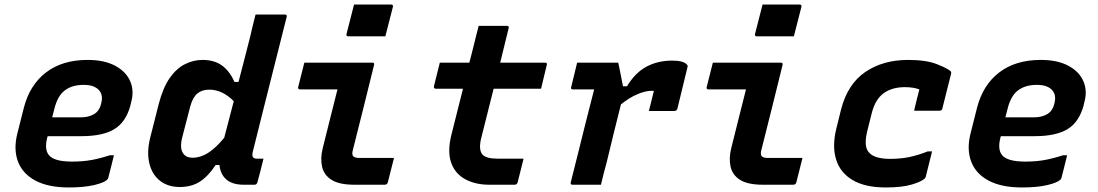

<svg xmlns="http://www.w3.org/2000/svg" viewBox="-20 -814 4840 846"><path d="M366 -550Q439 -550 487 -524.5Q535 -499 553.5 -456.5Q572 -414 558 -364L554 -347Q534 -275 483 -244.5Q432 -214 339 -214H190L188 -207Q175 -156 195 -131Q218 -102 297 -102Q347 -102 386 -109.5Q425 -117 464 -130H482Q476 -106 470 -81Q464 -56 457 -30Q456 -26 452 -22Q439 -9 394.5 1.5Q350 12 283 12Q193 12 136.5 -18Q80 -48 59.5 -101.5Q39 -155 56 -224L85 -339Q111 -440 183 -495Q255 -550 366 -550ZM348 -440Q298 -440 266 -416Q234 -392 220 -336L210 -297H337Q371 -297 395 -311.5Q419 -326 426 -359Q436 -397 414 -419Q404 -429 388 -434.5Q372 -440 348 -440Z M872 -550Q924 -550 958 -525.5Q992 -501 1013 -453H1031Q1044 -502 1056.5 -551.5Q1069 -601 1082 -651Q1087 -674 1092.5 -696Q1098 -718 1106 -750H1235Q1246 -750 1243 -739Q1218 -639 1191.5 -534.5Q1165 -430 1140 -330Q1115 -230 1093 -142Q1090 -125 1096 -120Q1101 -115 1110 -115H1141Q1135 -89 1128 -62.5Q1121 -36 1114 -10Q1111 0 1101 0H1055Q1004 0 977.5 -23Q951 -46 947 -87H930Q899 -39 862 -14.5Q825 10 772 10Q720 10 685 -17.5Q650 -45 638 -94.5Q626 -144 642 -208L679 -354Q698 -428 728 -470.5Q758 -513 795.5 -531.5Q833 -550 872 -550ZM792 -132Q804 -119 829 -119Q863 -119 896.5 -140Q930 -161 968 -207Q979 -247 989 -287.5Q999 -328 1010 -368Q987 -392 959.5 -405.5Q932 -419 902 -419Q870 -419 849.5 -402Q829 -385 818 -344L783 -209Q769 -155 792 -132Z M1321 -538H1620Q1631 -538 1628 -527Q1605 -434 1582 -341Q1559 -248 1535 -154Q1529 -133 1537 -125Q1544 -118 1564 -118H1716Q1709 -92 1702.5 -64.5Q1696 -37 1689 -11Q1686 0 1675 0H1542Q1475 0 1441 -21.5Q1407 -43 1399 -80Q1391 -117 1402 -161Q1418 -226 1434.5 -291Q1451 -356 1467 -420H1303Q1291 -420 1294 -431Q1301 -457 1307.5 -484.5Q1314 -512 1321 -538ZM1540 -794H1703Q1714 -794 1711 -783L1678 -654H1515Q1504 -654 1507 -665Z M2287 -115Q2280 -88 2274 -63Q2268 -38 2261 -11Q2258 0 2247 0H2137Q2074 0 2029.5 -24.5Q1985 -49 1968 -97Q1951 -145 1968 -216Q1981 -268 1994 -319.5Q2007 -371 2020 -423H1900Q1895 -423 1893 -426.5Q1891 -430 1892 -434Q1899 -462 1905 -486Q1911 -510 1918 -538H2048Q2052 -553 2056 -568.5Q2060 -584 2064 -600Q2070 -626 2076.5 -650.5Q2083 -675 2089 -700H2213Q2225 -700 2221 -689Q2212 -651 2202.5 -613.5Q2193 -576 2184 -538H2381Q2393 -538 2389 -527Q2382 -499 2376.5 -475Q2371 -451 2364 -423H2155Q2142 -370 2128.5 -317.5Q2115 -265 2102 -212Q2086 -154 2107 -132Q2124 -115 2170 -115Z M2523 -538H2704Q2704 -538 2708 -520Q2712 -502 2716.5 -477.5Q2721 -453 2725 -434H2743Q2778 -493 2828 -520Q2878 -547 2942 -547Q2991 -547 3006 -530Q3010 -527 3010 -523.5Q3010 -520 3009 -517L2965 -336Q2962 -325 2951 -325H2839L2844 -344Q2848 -361 2852.5 -378.5Q2857 -396 2861 -413Q2859 -414 2851 -414Q2825 -414 2789 -399Q2753 -384 2716 -354Q2701 -295 2684.5 -228Q2668 -161 2653 -98Q2646 -72 2639.5 -47.5Q2633 -23 2628 0H2503Q2492 0 2495 -11Q2510 -69 2528 -142.5Q2546 -216 2564.5 -289Q2583 -362 2598 -420H2505Q2493 -420 2497 -431Q2504 -458 2510 -484.5Q2516 -511 2523 -538Z M3121 -538H3420Q3431 -538 3428 -527Q3405 -434 3382 -341Q3359 -248 3335 -154Q3329 -133 3337 -125Q3344 -118 3364 -118H3516Q3509 -92 3502.5 -64.5Q3496 -37 3489 -11Q3486 0 3475 0H3342Q3275 0 3241 -21.5Q3207 -43 3199 -80Q3191 -117 3202 -161Q3218 -226 3234.5 -291Q3251 -356 3267 -420H3103Q3091 -420 3094 -431Q3101 -457 3107.5 -484.5Q3114 -512 3121 -538ZM3340 -794H3503Q3514 -794 3511 -783L3478 -654H3315Q3304 -654 3307 -665Z M3982 -550Q4061 -550 4109 -531Q4157 -512 4170 -499Q4172 -495 4171 -490L4132 -335Q4130 -326 4117 -326H4008L4010 -336Q4015 -357 4020.5 -379.5Q4026 -402 4031 -420Q4005 -430 3967 -430Q3911 -430 3874 -403.5Q3837 -377 3821 -315L3800 -231Q3793 -200 3795 -176.5Q3797 -153 3812 -139Q3837 -114 3903 -114Q3950 -114 3989 -122.5Q4028 -131 4068 -147H4087Q4080 -119 4073 -91Q4066 -63 4059 -35Q4057 -29 4054 -27Q4041 -14 3998 -1Q3955 12 3883 12Q3792 12 3737 -20.5Q3682 -53 3664 -111.5Q3646 -170 3665 -247L3686 -332Q3715 -444 3793 -497Q3871 -550 3982 -550Z M4566 -550Q4639 -550 4687 -524.5Q4735 -499 4753.5 -456.5Q4772 -414 4758 -364L4754 -347Q4734 -275 4683 -244.5Q4632 -214 4539 -214H4390L4388 -207Q4375 -156 4395 -131Q4418 -102 4497 -102Q4547 -102 4586 -109.5Q4625 -117 4664 -130H4682Q4676 -106 4670 -81Q4664 -56 4657 -30Q4656 -26 4652 -22Q4639 -9 4594.5 1.5Q4550 12 4483 12Q4393 12 4336.5 -18Q4280 -48 4259.5 -101.5Q4239 -155 4256 -224L4285 -339Q4311 -440 4383 -495Q4455 -550 4566 -550ZM4548 -440Q4498 -440 4466 -416Q4434 -392 4420 -336L4410 -297H4537Q4571 -297 4595 -311.5Q4619 -326 4626 -359Q4636 -397 4614 -419Q4604 -429 4588 -434.5Q4572 -440 4548 -440Z"/></svg>

Font: Recursive Mn Lnr St
Style: Bold Italic
Weight: 700
Italic angle: -15°
Monospace: yes
Version: Version 1.079;hotconv 1.0.112;makeotfexe 2.5.65598; ttfautoh